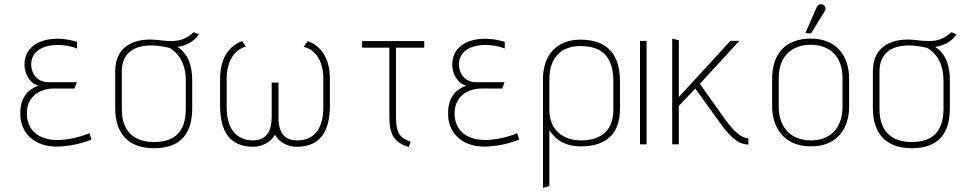

<svg xmlns="http://www.w3.org/2000/svg" viewBox="-20 -699 4690 930"><path d="M413 -54C413 -54 341 -21 257 -21C170 -21 110 -66 110 -150C110 -233 175 -270 238 -270H341L352 -301H215C151 -301 129 -354 131 -392C138 -493 278 -494 353 -464V-496C256 -528 117 -515 100 -406C91 -348 125 -293 167 -284C96 -260 74 -202 79 -132C85 -54 147 11 253 11C345 11 423 -23 423 -23Z M911 -310C911 -379 892 -440 839 -472C877 -476 921 -497 943 -533L918 -543C867 -497 826 -495 746 -505C647 -517 538 -487 538 -354V-175C538 -59 595 19 726 19C858 19 911 -55 911 -175ZM880 -171C880 -51 815 -11 726 -11C633 -11 570 -59 570 -171V-351C570 -485 696 -493 801 -467C808 -463 880 -426 880 -310Z M1546 -180C1546 -42 1471 -19 1420 -19C1362 -19 1330 -51 1329 -127V-299H1296V-127C1294 -51 1261 -19 1204 -19C1153 -19 1078 -46 1078 -179V-320C1078 -403 1117 -460 1171 -473L1153 -500C1080 -473 1046 -405 1046 -317V-188C1046 -68 1089 12 1207 12C1244 12 1291 -7 1312 -47C1333 -6 1379 12 1417 12C1535 12 1578 -68 1578 -188V-317C1578 -405 1544 -473 1471 -500L1451 -472C1506 -460 1546 -405 1546 -320Z M1969 -13C1922 -29 1898 -49 1898 -132V-468H2035V-500H1734V-468H1866V-132C1866 -54 1885 -9 1960 13Z M2485 -54C2485 -54 2413 -21 2329 -21C2242 -21 2182 -66 2182 -150C2182 -233 2247 -270 2310 -270H2413L2424 -301H2287C2223 -301 2201 -354 2203 -392C2210 -493 2350 -494 2425 -464V-496C2328 -528 2189 -515 2172 -406C2163 -348 2197 -293 2239 -284C2168 -260 2146 -202 2151 -132C2157 -54 2219 11 2325 11C2417 11 2495 -23 2495 -23Z M2641 202V-69C2677 -12 2731 10 2793 10C2916 10 2983 -50 2983 -172V-305C2983 -432 2925 -507 2791 -507C2677 -507 2610 -433 2610 -315V211ZM2951 -170C2951 -47 2869 -19 2793 -19C2713 -19 2641 -65 2641 -167V-314C2641 -434 2713 -476 2790 -476C2856 -476 2951 -458 2951 -307Z M3112 0V-501H3080V0Z M3605 -29C3574 -29 3537 -60 3497 -114L3370 -293L3561 -501H3518L3268 -229V-504L3236 -512V0H3268V-186L3348 -270L3469 -102C3510 -45 3552 1 3605 1Z M3909 -538 3974 -644C3982 -656 3979 -672 3965 -677C3952 -682 3940 -674 3935 -662L3881 -538ZM4093 -316C4093 -437 4024 -512 3908 -512C3787 -512 3720 -442 3720 -316V-184C3720 -82 3777 10 3908 10C4040 10 4093 -82 4093 -184ZM4061 -180C4061 -94 4015 -19 3908 -19C3798 -19 3752 -97 3752 -180V-319C3752 -434 3821 -482 3908 -482C3991 -482 4061 -434 4061 -319Z M4581 -310C4581 -379 4562 -440 4509 -472C4547 -476 4591 -497 4613 -533L4588 -543C4537 -497 4496 -495 4416 -505C4317 -517 4208 -487 4208 -354V-175C4208 -59 4265 19 4396 19C4528 19 4581 -55 4581 -175ZM4550 -171C4550 -51 4485 -11 4396 -11C4303 -11 4240 -59 4240 -171V-351C4240 -485 4366 -493 4471 -467C4478 -463 4550 -426 4550 -310Z"/></svg>

Font: Advent Pro
Style: ExtraLight
Weight: 250
Designer: Andreas Kalpakidis
Foundry: Andreas Kalpakidis
Version: Version 2.002 2007